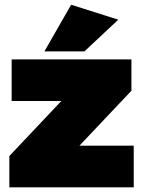

<svg xmlns="http://www.w3.org/2000/svg" viewBox="-20 -801 608 821"><path d="M20 0V-133.8L242.2 -369.1H29.8V-546.9H542V-413.1L319.8 -178.2H551.8V0ZM169.9 -581.1 284.2 -780.8 485.8 -716.8 340.8 -581.1Z"/></svg>

Font: Trueno UltraBlack
Style: Regular
Weight: 950
Designer: Julieta Ulanovsky
Foundry: Julieta Ulanovsky
Version: Version 3.001b | FøM Fix